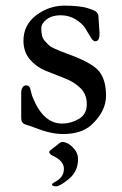

<svg xmlns="http://www.w3.org/2000/svg" viewBox="-20 -458 433 679"><path d="M154 79C154 84.3 158.3 89 167 93C193 105 206 120.3 206 139C206 159 195.7 174.3 175 185C167.7 189 164 192 164 194C164 198.7 168.7 201 178 201C187.3 201 202.7 192.2 224 174.5C245.3 156.8 256 133.7 256 105C256 91.7 251.8 80 243.5 70C235.2 60 227.3 53.2 220 49.5C212.7 45.8 206.3 44 201 44C195.7 44 189.3 47.7 182 55C178 58.3 172.3 62.7 165 68C157.7 73.3 154 77 154 79ZM328 -401C328 -405 326.2 -409.3 322.5 -414C318.8 -418.7 307.7 -423.8 289 -429.5C270.3 -435.2 243 -438 207 -438C171 -438 138 -426.7 108 -404C78 -381.3 63 -351.3 63 -314C63 -287.3 70.7 -265.2 86 -247.5C101.3 -229.8 120 -216.5 142 -207.5L208 -181.5C230 -173.2 248.7 -161.7 264 -147C279.3 -132.3 287 -113.2 287 -89.5C287 -65.8 277.7 -48.5 259 -37.5C240.3 -26.5 220.7 -21 200 -21C155.3 -21 120.7 -51.7 96 -113C94 -117 92 -123.7 90 -133C88 -142.3 85.8 -148.5 83.5 -151.5C81.2 -154.5 77.3 -156 72 -156C66.7 -156 62.5 -153.5 59.5 -148.5C56.5 -143.5 55 -137.3 55 -130V-43C55 -35.7 56 -30.3 58 -27C59.3 -25 60.5 -23.5 61.5 -22.5C62.5 -21.5 64.3 -20.3 67 -19C69.7 -17.7 71.8 -16.8 73.5 -16.5C75.2 -16.2 77.8 -15.3 81.5 -14C85.2 -12.7 87.8 -11.8 89.5 -11.5C91.2 -11.2 97 -9 107 -5C142.3 9 174.3 16 203 16C245 16 278 5.7 302 -15C337.3 -47 355 -82 355 -120C355 -158 346.3 -187.2 329 -207.5C311.7 -227.8 272.7 -248.7 212 -270L190.5 -278.5C186.2 -280.2 179.7 -283 171 -287C162.3 -291 156.2 -294.8 152.5 -298.5L139.5 -312C134.5 -317.3 131 -323.5 129 -330.5C127 -337.5 126 -346.7 126 -358C126 -369.3 132.3 -379.8 145 -389.5C157.7 -399.2 174 -404 194 -404C214 -404 231.8 -399.2 247.5 -389.5C263.2 -379.8 274.5 -369.3 281.5 -358L300.5 -326.5C306.2 -316.8 311.5 -312 316.5 -312C321.5 -312 325.3 -314 328 -318C330.7 -322 332 -329.7 332 -341Z"/></svg>

Font: Sorts Mill Goudy
Style: Regular
Weight: 400
Version: Version 003.101